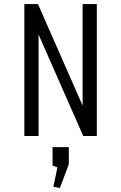

<svg xmlns="http://www.w3.org/2000/svg" viewBox="-20 -670 597 946"><path d="M100 0V-650H167L387 -150V-650H457V0H390L170 -500V0ZM275 256 243 250 263 155 239 146V55H319V140Z"/></svg>

Font: Unica One
Style: Regular
Weight: 400
Designer: Eduardo Rodriguez Tunni
Foundry: Eduardo Rodriguez Tunni
Version: Version 2.000; ttfautohint (v1.8.4.7-5d5b);gftools[0.9.23]